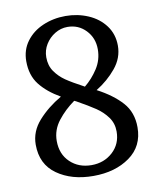

<svg xmlns="http://www.w3.org/2000/svg" viewBox="-79 -745 679 818"><g transform="rotate(-10 260.0 -336.0)"><path d="M480 -162.1Q480 -80.1 417 -35.2Q354 9.8 259.8 9.8Q165.5 9.8 102.8 -34.7Q40 -79.1 40 -164.1Q40 -221.2 81.1 -267.1Q122.1 -313 181.2 -347.2Q125 -379.4 93.5 -419.7Q62 -460 62 -521Q62 -569.8 89.1 -606.4Q116.2 -643.1 161.6 -662.6Q207 -682.1 259.8 -682.1Q311.5 -682.1 357.2 -662.6Q402.8 -643.1 430.4 -606Q458 -568.8 458 -519Q458 -465.8 422.1 -422.4Q386.2 -378.9 335.9 -348.1Q402.8 -313 441.4 -270Q480 -227.1 480 -162.1ZM148.9 -522.9Q148.9 -486.8 167 -460.9Q185.1 -435.1 211.4 -417Q237.8 -398.9 288.1 -372.1L289.1 -371.1Q322.3 -397.9 346.7 -435.5Q371.1 -473.1 371.1 -519Q371.1 -567.9 339.1 -601.3Q307.1 -634.8 259.8 -634.8Q231 -634.8 205.6 -619.4Q180.2 -604 164.6 -578.6Q148.9 -553.2 148.9 -522.9ZM389.2 -160.2Q389.2 -195.3 369.6 -222.2Q350.1 -249 321 -268.6Q292 -288.1 242.2 -315.9L233.9 -319.8Q191.9 -290 161.4 -251Q130.9 -211.9 130.9 -164.1Q130.9 -106.9 167.5 -72Q204.1 -37.1 259.8 -37.1Q314 -37.1 351.6 -71.5Q389.2 -106 389.2 -160.2Z"/></g></svg>

Font: Sura
Style: Regular
Weight: 400
Designer: Carolina Giovagnoli
Foundry: Huerta Tipografica
Version: Version 1.003;PS 001.002;hotconv 1.0.70;makeotf.lib2.5.58329